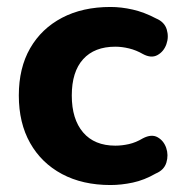

<svg xmlns="http://www.w3.org/2000/svg" viewBox="-20 -521 518 551"><path d="M297 10Q217 10 158 -21.5Q99 -53 66.5 -110.5Q34 -168 34 -247Q34 -326 66.5 -382.5Q99 -439 158 -470Q217 -501 297 -501Q328 -501 361 -493.5Q394 -486 428 -468Q452 -458 458.5 -436.5Q465 -415 457.5 -394Q450 -373 432 -363Q414 -353 390 -366Q371 -377 350.5 -382Q330 -387 311 -387Q251 -387 218.5 -351Q186 -315 186 -247Q186 -179 218.5 -141Q251 -103 311 -103Q330 -103 350 -107.5Q370 -112 390 -124Q415 -137 432.5 -127Q450 -117 457 -96.5Q464 -76 457.5 -54.5Q451 -33 427 -23Q394 -4 361 3Q328 10 297 10Z"/></svg>

Font: Chiron GoRound TC
Style: Bold
Weight: 700
Designer: Ryoko NISHIZUKA 西塚涼子 (kana, bopomofo & ideographs); Paul D. Hunt (Latin, Greek & Cyrillic); Sandoll Communications 산돌커뮤니
Foundry: Adobe
Version: Version 1.000;hotconv 1.1.1;makeotfexe 2.6.0